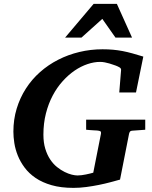

<svg xmlns="http://www.w3.org/2000/svg" viewBox="-20 -937 770 974"><path d="M648.9 -273.9Q642.1 -272.9 639.4 -269.3Q636.7 -265.6 634.8 -258.8L588.9 -25.9Q567.9 -20 540.5 -12.7Q513.2 -5.4 481.9 1Q450.7 7.3 417.7 11.7Q384.8 16.1 353 16.1Q289.1 16.1 241.7 2.4Q194.3 -11.2 160.6 -34.2Q127 -57.1 105 -86.7Q83 -116.2 70.3 -147.9Q57.6 -179.7 52.7 -211.2Q47.9 -242.7 47.9 -269Q47.9 -331.1 64.7 -386.2Q81.5 -441.4 111.6 -488Q141.6 -534.7 183.3 -571.5Q225.1 -608.4 275.4 -634Q325.7 -659.7 382.8 -673.3Q439.9 -687 500 -687Q528.3 -687 553 -684.8Q577.6 -682.6 601.8 -678Q626 -673.3 651.4 -666.3Q676.8 -659.2 707 -649.9L669.9 -467.8H585L594.2 -581.1Q595.2 -589.8 586.7 -595Q578.1 -600.1 567.9 -604Q563 -605.5 554.4 -608.6Q545.9 -611.8 534.9 -615Q523.9 -618.2 511.7 -620.6Q499.5 -623 487.8 -623Q457 -623 423.8 -611.8Q390.6 -600.6 358.6 -578.9Q326.7 -557.1 297.9 -525.1Q269 -493.2 247.3 -452.1Q225.6 -411.1 212.9 -361.3Q200.2 -311.5 200.2 -253.9Q200.2 -213.4 209.7 -182.4Q219.2 -151.4 234.6 -128.2Q250 -105 269.3 -89.6Q288.6 -74.2 307.9 -64.7Q327.1 -55.2 344.2 -51Q361.3 -46.9 373 -46.9Q382.8 -46.9 394 -48.3Q405.3 -49.8 416 -52Q426.8 -54.2 436.5 -56.6Q446.3 -59.1 453.1 -61L492.2 -258.8Q493.7 -268.1 489.3 -271Q484.9 -273.9 473.1 -274.9Q464.4 -274.9 455.1 -275.9Q446.8 -276.4 436.8 -277.1Q426.8 -277.8 417 -278.8V-330.1H716.8V-278.8ZM565.9 -746.1 499 -841.3 393.1 -746.1H310.1L455.1 -917.5H572.8L649.9 -746.1Z"/></svg>

Font: Charis SIL Afr
Style: Bold Italic
Weight: 700
Italic angle: -11°
Foundry: SIL International
Version: Version 5.000